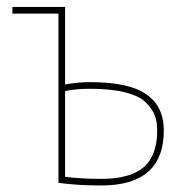

<svg xmlns="http://www.w3.org/2000/svg" viewBox="-20 -540 540 566"><path d="M278.3 -12.7Q363.3 -12.7 403.3 -46.9Q443.4 -81.1 443.4 -155.3Q443.4 -180.7 436.5 -199.2Q429.7 -217.8 410.6 -237.3Q391.6 -256.8 349.6 -267.6Q307.6 -278.3 245.1 -278.3Q203.1 -278.3 171.9 -271.5V-18.6Q222.7 -12.7 278.3 -12.7ZM171.9 -291Q210 -297.9 245.1 -297.9Q359.4 -297.9 411.1 -262.2Q462.9 -226.6 462.9 -155.3Q462.9 6.8 278.3 6.8Q210 6.8 152.3 -1V-500H16.6V-519.5H171.9Z"/></svg>

Font: Mgen+ 1m thin
Style: Regular
Weight: 100
Designer: [Source Han Sans]
Ryoko NISHIZUKA  (kana & ideographs); Paul D. Hunt (Latin, Greek & Cyrillic); Wenlong ZHANG  (bopomofo
Version: Version 1.059.20150602